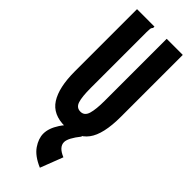

<svg xmlns="http://www.w3.org/2000/svg" viewBox="-280 -649 911 911"><g transform="rotate(45 175.0 -194.0)"><path d="M175 12Q93 13 57.5 -42.5Q22 -98 22 -205V-623H139V-614Q133 -608 132 -601Q131 -594 131 -577V-204Q131 -144 140 -116.5Q149 -89 176 -89Q203 -89 212 -119.5Q221 -150 221 -207V-623H329V-208Q329 -90 290.5 -39Q252 12 175 12ZM272 121 228 235Q172 211 148.5 176.5Q125 142 125 109Q125 73 152 31.5Q179 -10 229 -44L264 -10Q223 41 223 68Q223 101 272 121Z"/></g></svg>

Font: Inconsolata ExtraCondensed Black
Style: Regular
Weight: 900
Width: 2
Monospace: yes
Designer: Raph Levien, Cyreal, Brenton Simpson
Foundry: Raph Levien, Cyreal, Google
Version: Version 3.001; ttfautohint (v1.8.2.53-6de2)